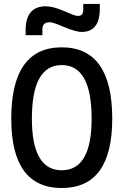

<svg xmlns="http://www.w3.org/2000/svg" viewBox="-20 -943 626 973"><path d="M293 9.8C462.9 9.8 548.8 -106.4 548.8 -341.8C548.8 -583 462.9 -703.1 293 -703.1C123 -703.1 37.1 -583 37.1 -341.8C37.1 -106.4 123 9.8 293 9.8ZM293 -80.1C192.4 -80.1 141.6 -167 141.6 -341.8C141.6 -523.4 192.4 -613.3 293 -613.3C393.6 -613.3 444.3 -523.4 444.3 -341.8C444.3 -167 393.6 -80.1 293 -80.1ZM109.9 -764.6H194.8V-793.9C194.8 -818.4 207 -830.1 231 -830.1C247.6 -830.1 272 -819.8 299.8 -808.1C341.8 -790.5 372.1 -781.2 394 -781.2C455.1 -781.2 485.8 -820.3 485.8 -898.4V-922.9H401.9V-893.6C401.9 -872.6 393.1 -862.3 375.5 -862.3C359.4 -862.3 342.3 -871.6 304.2 -887.2C266.6 -902.8 238.8 -911.1 212.4 -911.1C144 -911.1 109.9 -870.6 109.9 -789.1Z"/></svg>

Font: Cascadia Code PL
Style: Regular
Weight: 400
Monospace: yes
Designer: Aaron Bell
Foundry: Saja Typeworks
Version: Version 2404.023